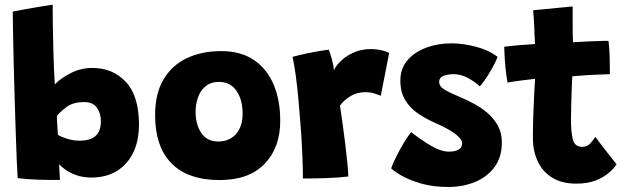

<svg xmlns="http://www.w3.org/2000/svg" viewBox="-20 -744 2618 804"><path d="M54 2Q52.5 -18.5 50.2 -70Q48 -121.5 45.8 -191.2Q43.5 -261 41.2 -337.5Q39 -414 37.2 -486Q35.5 -558 34.5 -613.5Q33.5 -669 33.5 -695.5Q40.5 -697 86.5 -705.5Q132.5 -714 200.5 -724.5Q200.5 -694 201.2 -640.2Q202 -586.5 203.8 -521.2Q205.5 -456 209.5 -390.5Q233.5 -416 276 -437.8Q318.5 -459.5 367 -459.5Q453 -459.5 507.5 -400.5Q562 -341.5 562 -222.5Q562 -120 508 -60.2Q454 -0.5 363.5 -0.5Q328.5 -0.5 300.5 -10.2Q272.5 -20 253.8 -33.5Q235 -47 227.5 -57Q228 -47 228.8 -32.5Q229.5 -18 230.2 -5.8Q231 6.5 231 9.5Q182 10 135.5 8.2Q89 6.5 54 2ZM222.5 -179Q234 -172 259.5 -163.5Q285 -155 312.5 -155Q359.5 -155 381 -175.5Q402.5 -196 402.5 -236Q402.5 -269 386 -292.8Q369.5 -316.5 332 -316.5Q285.5 -316.5 258 -295.5Q230.5 -274.5 218 -258.5Q218 -252 219 -235.2Q220 -218.5 221 -201.8Q222 -185 222.5 -179Z M900 10Q767 10 698.2 -59.8Q629.5 -129.5 629.5 -262.5Q629.5 -352 664.8 -411.5Q700 -471 762.5 -500.5Q825 -530 906.5 -530Q988.5 -530 1043.2 -492.8Q1098 -455.5 1125.8 -389.8Q1153.5 -324 1153.5 -238.5Q1153.5 -125.5 1088 -57.8Q1022.5 10 900 10ZM894 -151.5Q940 -151.5 968 -182.5Q996 -213.5 996 -268Q996 -327 970 -364Q944 -401 897.5 -401Q862 -401 840.2 -382.5Q818.5 -364 808.8 -335.2Q799 -306.5 799 -276.5Q799 -222.5 823 -187Q847 -151.5 894 -151.5Z M1378 -449.5Q1388 -471 1410.2 -491.5Q1432.5 -512 1463.8 -525.2Q1495 -538.5 1532 -538.5Q1555 -538.5 1577.2 -533.5Q1599.5 -528.5 1609.5 -521.5L1574.5 -343Q1564 -347.5 1547 -352.8Q1530 -358 1509.5 -358Q1477.5 -358 1450.5 -343Q1423.5 -328 1403.5 -302Q1408 -274 1414 -231.2Q1420 -188.5 1425.5 -142.8Q1431 -97 1434.8 -59.5Q1438.5 -22 1438.5 -5Q1398.5 0 1347.2 1.8Q1296 3.5 1248.5 3.5Q1248.5 -37 1246.2 -91.2Q1244 -145.5 1239.8 -205Q1235.5 -264.5 1230.2 -322Q1225 -379.5 1218.5 -427.8Q1212 -476 1205 -506Q1232 -513.5 1264.8 -520.2Q1297.5 -527 1323.5 -531.2Q1349.5 -535.5 1356.5 -536Q1362.5 -522.5 1370 -495.2Q1377.5 -468 1378 -449.5Z M1857 39Q1794 39 1744.5 24.8Q1695 10.5 1662.5 -8Q1630 -26.5 1618 -39Q1621 -49 1630.5 -69.5Q1640 -90 1653 -114.2Q1666 -138.5 1679.2 -159.2Q1692.5 -180 1702.5 -190.5Q1739.5 -160.5 1782.8 -134.8Q1826 -109 1860.5 -109Q1884 -109 1899.5 -117Q1915 -125 1915 -144Q1915 -158 1898.2 -173.2Q1881.5 -188.5 1856.2 -202.8Q1831 -217 1805 -228Q1766 -245 1732.2 -267.5Q1698.5 -290 1677.5 -323.8Q1656.5 -357.5 1656.5 -407Q1656.5 -457.5 1686.8 -492.2Q1717 -527 1765.8 -544.8Q1814.5 -562.5 1869 -562.5Q1919 -562.5 1973.2 -548.2Q2027.5 -534 2063.5 -506Q2060.5 -496 2049.5 -474.5Q2038.5 -453 2022.8 -428Q2007 -403 1989.5 -382Q1970.5 -400.5 1940.5 -417Q1910.5 -433.5 1879 -433.5Q1858 -433.5 1838.5 -426.8Q1819 -420 1819 -401Q1819 -382 1842.2 -368.2Q1865.5 -354.5 1910 -336Q1936 -325 1965.8 -309Q1995.5 -293 2021.8 -270.5Q2048 -248 2064.8 -217.8Q2081.5 -187.5 2081.5 -148.5Q2081.5 -85 2050.2 -43.5Q2019 -2 1968 18.5Q1917 39 1857 39Z M2562 -56Q2551.5 -39.5 2529.8 -20.5Q2508 -1.5 2474.2 11.8Q2440.5 25 2393.5 25Q2331.5 25 2291.2 -0.8Q2251 -26.5 2231.2 -69.5Q2211.5 -112.5 2211.5 -165Q2211.5 -212.5 2213.2 -263Q2215 -313.5 2217.2 -354.5Q2219.5 -395.5 2220.5 -414Q2184.5 -410 2151.5 -405.5Q2118.5 -401 2105.5 -398Q2099.5 -430 2096.5 -462.8Q2093.5 -495.5 2092.5 -519.2Q2091.5 -543 2091.5 -548.5Q2120.5 -552 2152.2 -554.8Q2184 -557.5 2220.5 -559.5Q2219.5 -569 2218.5 -593.2Q2217.5 -617.5 2217 -636Q2216 -654 2214.8 -672.2Q2213.5 -690.5 2212.5 -701L2378 -717Q2378 -711.5 2378 -691.5Q2378 -671.5 2378 -643Q2378 -627.5 2378.2 -607.8Q2378.5 -588 2379.5 -567Q2396 -568 2418.2 -569.2Q2440.5 -570.5 2453.5 -571Q2484 -572.5 2503.2 -572.8Q2522.5 -573 2528 -573Q2532 -545.5 2533 -505.2Q2534 -465 2534 -433.5Q2529 -433.5 2502 -432.2Q2475 -431 2449.5 -430Q2431.5 -429 2409.8 -427.2Q2388 -425.5 2376.5 -424.5Q2375.5 -408.5 2374.2 -376.2Q2373 -344 2372 -307.5Q2371 -271 2371 -241.5Q2371 -191.5 2378.8 -160.2Q2386.5 -129 2418.5 -129Q2439 -129 2452 -143.5Q2465 -158 2473 -171Q2480.5 -160.5 2493.5 -143.5Q2506.5 -126.5 2520.5 -108.5Q2534.5 -90.5 2546 -76Q2557.5 -61.5 2562 -56Z"/></svg>

Font: Grandstander ExtraBold
Style: Regular
Weight: 800
Designer: Tyler Finck
Foundry: Etcetera Type Co
Version: Version 1.200; ttfautohint (v1.8.3)